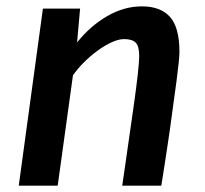

<svg xmlns="http://www.w3.org/2000/svg" viewBox="-20 -584 644 604"><path d="M39 0 115 -557H232L222.5 -450.5Q263.5 -502 316.8 -533Q370 -564 426.5 -564Q485 -564 514.8 -530.8Q544.5 -497.5 544.5 -421Q544.5 -409.5 542 -385.2Q539.5 -361 535 -326.8Q530.5 -292.5 524.5 -250.5Q523 -238.5 520.5 -220.5Q518 -202.5 514.8 -179Q511.5 -155.5 507.2 -127.2Q503 -99 498 -67Q493 -35 487.5 0H364.5Q368 -22.5 373 -58.2Q378 -94 385 -142Q392 -190 400.5 -250Q409 -310 413.2 -348.2Q417.5 -386.5 418 -407Q418 -438.5 407 -449.8Q396 -461 370.5 -461Q353 -461 330.8 -450.8Q308.5 -440.5 285.8 -423.8Q263 -407 243 -386.8Q223 -366.5 209.5 -347L161.5 0Z"/></svg>

Font: Merriweather Sans Medium
Style: Italic
Weight: 500
Italic angle: -7.5°
Designer: Eben Sorkin
Foundry: Eben Sorkin
Version: Version 2.001